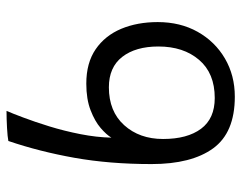

<svg xmlns="http://www.w3.org/2000/svg" viewBox="-94 -628 722 574"><g transform="rotate(90 267.0 -341.0)"><path d="M401.5 -5Q389.5 -2.5 362.2 -1Q335 0.5 311.5 0.5Q318.5 -15.5 331.2 -49.2Q344 -83 357.8 -127.5Q371.5 -172 381 -220.2Q390.5 -268.5 391.5 -313Q383 -298.5 362.8 -281Q342.5 -263.5 309.5 -250.8Q276.5 -238 230 -238Q168 -238 127.2 -266Q86.5 -294 66.2 -342.2Q46 -390.5 46 -451.5Q46 -519 75.2 -571Q104.5 -623 155 -652.5Q205.5 -682 269 -682Q376.5 -682 423.5 -617.2Q470.5 -552.5 470.5 -433Q470.5 -308 451.8 -202.8Q433 -97.5 401.5 -5ZM273 -622Q199 -622 159 -575.2Q119 -528.5 119 -453.5Q119 -385.5 150 -345.5Q181 -305.5 241 -305.5Q313 -305.5 354.2 -351.2Q395.5 -397 395.5 -467.5Q395.5 -540 365 -581Q334.5 -622 273 -622Z"/></g></svg>

Font: Grandstander Light
Style: Regular
Weight: 300
Designer: Tyler Finck
Foundry: Etcetera Type Co
Version: Version 1.200; ttfautohint (v1.8.3)